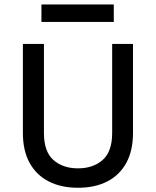

<svg xmlns="http://www.w3.org/2000/svg" viewBox="-20 -852 719 885"><path d="M85.5 0ZM85.5 -649.5H182.5V-239Q182.5 -153 226.2 -114.5Q270 -76 339.5 -76Q409 -76 453 -114.5Q497 -153 497 -239V-649.5H593V-239Q593 -157.5 562.2 -101.2Q531.5 -45 474.8 -15.8Q418 13.5 339.5 13.5Q261.5 13.5 204.5 -15.8Q147.5 -45 116.5 -101.2Q85.5 -157.5 85.5 -239ZM171 -831.5H504.5V-751H171Z"/></svg>

Font: Betinya Sans Medium
Style: Regular
Weight: 500
Designer: Jonathan Pinhorn
Version: Version 2.001;December 9, 2019;FontCreator 12.0.0.2547 64-bi